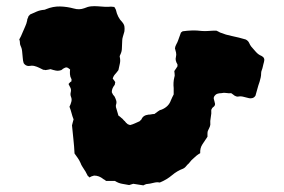

<svg xmlns="http://www.w3.org/2000/svg" viewBox="-20 -588 898 608"><path d="M816 -392Q815 -388 814 -384.5Q813 -381 812 -376Q811 -371 809 -366Q807 -361 807 -357Q807 -349 805.5 -342.5Q804 -336 802 -329Q798 -318 795 -306.5Q792 -295 789 -285Q785 -279 779.5 -277.5Q774 -276 769 -277Q760 -279 751 -281.5Q742 -284 733 -282Q730 -282 727.5 -283Q725 -284 723 -285Q720 -287 717 -289.5Q714 -292 712 -293Q705 -292 697 -293.5Q689 -295 681 -293Q677 -293 674 -292.5Q671 -292 668 -291Q664 -290 660 -285Q656 -280 657 -275Q658 -271 659 -267.5Q660 -264 661 -259Q661 -253 656 -249.5Q651 -246 649 -240Q650 -229 647.5 -217Q645 -205 646 -193Q645 -187 642.5 -182.5Q640 -178 638 -173Q637 -169 637 -164.5Q637 -160 637 -155Q629 -143 621 -131Q613 -119 614 -103Q607 -99 601.5 -94.5Q596 -90 591 -85Q586 -81 582 -75.5Q578 -70 573 -66Q570 -62 567 -59Q564 -56 560 -54Q541 -47 524.5 -33Q508 -19 486 -10Q477 -12 466 -9Q455 -6 443 -5Q440 -4 438 -3Q436 -2 434 -1Q426 -2 418 -3.5Q410 -5 402 -6L389 -2Q378 -4 366.5 -6Q355 -8 344 -15H316Q314 -17 311.5 -18.5Q309 -20 307 -21Q294 -32 278 -32Q269 -30 263 -26Q262 -28 260.5 -29Q259 -30 258 -31Q255 -36 253 -40.5Q251 -45 248 -49Q245 -54 241 -60Q237 -66 235 -72Q231 -81 226 -88Q221 -95 216 -102Q215 -124 212.5 -146.5Q210 -169 208 -191Q209 -196 210.5 -201Q212 -206 213 -210Q209 -220 206.5 -230Q204 -240 200 -250Q202 -254 203.5 -258Q205 -262 206 -266Q208 -274 205 -281Q202 -288 204 -296Q206 -304 203 -310Q200 -316 197 -322Q199 -324 201 -326.5Q203 -329 206 -330Q206 -333 206.5 -335Q207 -337 206 -338Q202 -345 201.5 -353Q201 -361 202 -368Q195 -374 191 -374.5Q187 -375 179 -370Q178 -369 177 -368Q176 -367 174 -366Q165 -363 157 -364.5Q149 -366 140 -369Q137 -368 133 -367.5Q129 -367 124 -366Q122 -367 117 -367Q114 -369 111 -370Q108 -371 105 -373Q97 -377 89 -379Q81 -381 71 -379Q61 -379 55 -388Q54 -391 53 -396Q52 -401 52 -405Q51 -416 50 -426Q49 -436 44 -446Q43 -450 43 -454.5Q43 -459 41 -463Q44 -468 46.5 -473.5Q49 -479 51 -484Q55 -494 59.5 -503.5Q64 -513 66 -523Q66 -527 67.5 -529.5Q69 -532 70 -536Q71 -538 72.5 -539Q74 -540 75 -542Q86 -547 96.5 -551.5Q107 -556 120 -557Q122 -557 126 -559Q148 -568 170 -567.5Q192 -567 214 -561Q231 -556 247 -562Q258 -567 269 -568Q280 -569 291 -568Q302 -567 312 -566.5Q322 -566 332 -567Q334 -567 336.5 -566.5Q339 -566 342 -566Q344 -563 345 -561Q346 -559 347 -557Q352 -533 367 -518Q373 -511 374 -504Q375 -497 374 -489Q374 -488 373.5 -487Q373 -486 373 -485Q371 -478 369 -471.5Q367 -465 367 -459Q367 -453 366.5 -447Q366 -441 366 -435Q366 -425 361 -415Q359 -411 359 -409Q362 -397 359.5 -386.5Q357 -376 355 -366Q350 -359 344.5 -353Q339 -347 337 -339Q339 -337 341 -334Q343 -331 345 -328Q344 -325 344 -323Q344 -321 343 -319Q339 -314 336.5 -308.5Q334 -303 334 -296Q337 -288 343 -282Q346 -276 348 -269.5Q350 -263 347 -255Q347 -254 347 -251Q347 -248 348 -246L355 -222Q357 -221 360 -218.5Q363 -216 365 -214Q367 -213 369 -210.5Q371 -208 373 -206Q375 -205 377 -202Q379 -199 382 -197Q384 -194 392 -192Q400 -194 407.5 -197.5Q415 -201 422 -204Q424 -206 425.5 -207.5Q427 -209 428 -210Q433 -223 450 -225Q455 -225 459.5 -226Q464 -227 469 -227Q475 -231 480.5 -235.5Q486 -240 492 -241Q514 -250 521 -270Q523 -275 525.5 -280Q528 -285 530 -289V-309Q529 -318 529.5 -326.5Q530 -335 532 -343Q534 -348 533 -353.5Q532 -359 532 -363Q535 -367 537.5 -371Q540 -375 542 -378V-384Q534 -397 537 -407Q539 -415 537.5 -421.5Q536 -428 534 -435Q535 -442 538.5 -448Q542 -454 544 -460Q546 -466 548.5 -472.5Q551 -479 553 -485Q555 -486 556.5 -487.5Q558 -489 559 -489Q573 -491 588 -491.5Q603 -492 618 -490Q629 -489 640.5 -490Q652 -491 665 -491Q667 -490 670.5 -488.5Q674 -487 677 -485Q687 -481 695.5 -478.5Q704 -476 714 -474Q738 -469 758 -463Q766 -459 769 -452Q772 -445 776 -440Q783 -432 790.5 -423.5Q798 -415 808 -411Q820 -405 816 -392Z"/></svg>

Font: Darumadrop One
Style: Regular
Weight: 400
Version: Version 1.000